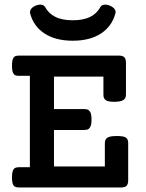

<svg xmlns="http://www.w3.org/2000/svg" viewBox="-20 -824 640 844"><path d="M174.3 -677.7Q127 -709.5 112.3 -765.6Q111.8 -767.6 111.8 -771Q111.8 -782.2 124.5 -792.5Q130.9 -797.4 139.9 -800.5Q148.9 -803.7 156.7 -803.7Q171.4 -803.7 177.7 -793.9Q194.3 -764.2 222.2 -750.5Q251.5 -734.9 299.8 -734.9Q345.2 -734.9 375 -749Q404.8 -763.2 421.9 -793.9Q428.2 -803.7 442.9 -803.7Q450.7 -803.7 459.5 -800.5Q468.3 -797.4 475.1 -792.5Q488.3 -782.7 488.3 -771Q488.3 -769.5 487.3 -765.6Q472.7 -709.5 425.3 -677.7Q376.5 -645 299.8 -645Q223.1 -645 174.3 -677.7ZM217.3 -92.3H440.9V-195.3Q440.9 -212.4 453.6 -219.7Q464.8 -226.1 494.1 -226.1Q522 -226.1 532.7 -219.7Q543.5 -212.9 543.5 -195.3V-32.2Q543.5 -14.6 536.4 -7.3Q529.3 0 512.2 0H63.5Q54.2 0 48.6 -2Q43 -3.9 39.6 -8.8Q32.7 -18.6 32.7 -44.4Q32.7 -69.8 40 -80.1Q43.5 -85 49.1 -86.9Q54.7 -88.9 63.5 -88.9H111.3V-490.7H63.5Q54.2 -490.7 48.3 -492.7Q42.5 -494.6 39.6 -500Q32.7 -508.8 32.7 -535.2Q32.7 -561 39.6 -570.8Q43 -575.7 48.8 -577.6Q54.7 -579.6 63.5 -579.6H502.4Q519.5 -579.6 526.6 -572.3Q533.7 -564.9 533.7 -547.4V-407.7Q533.7 -391.1 521.5 -383.8Q509.3 -376.5 481.9 -376.5Q455.1 -376.5 444.8 -383.8Q434.6 -390.6 434.6 -407.7V-487.3H217.3V-344.7H339.4Q356 -344.7 362.5 -343.3Q369.1 -341.8 373.5 -335.9Q382.3 -327.1 382.3 -299.8Q382.3 -287.1 380.9 -278.3Q379.4 -269.5 375 -263.2Q370.6 -256.3 363.8 -254.4Q356.9 -252.4 340.3 -252.4H217.3Z"/></svg>

Font: Courier Prime SemiBold
Style: Regular
Weight: 600
Designer: Alan Dague-Greene
Foundry: Quote-Unquote Apps
Version: Version 1.202